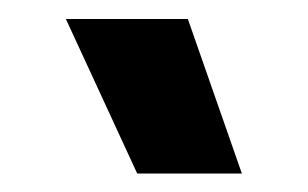

<svg xmlns="http://www.w3.org/2000/svg" viewBox="-20 -755 327 204"><path d="M125.8 -570.6H237L179.6 -734.8H50Z"/></svg>

Font: Fixel Variable
Style: Regular
Weight: 100
Width: 3
Designer: AlfaBravo + MacPaw
Foundry: Kyrylo Tkachov, Marchela Mozhyna, Serhii Makarenko, Maria Weinstein, Zakhar Kryvoshyya
Version: Version 1.211